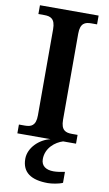

<svg xmlns="http://www.w3.org/2000/svg" viewBox="-103 -764 596 1054"><g transform="rotate(10 195.0 -237.0)"><path d="M31 0H216C155 14 98 68 98 130C98 206 150 240 243 240C264 240 304 234 325 224V163C301 168 280 171 262 171C222 171 193 154 193 115C193 52 244 13 286 0H358V-49H326C292 -49 265 -58 265 -117V-597C265 -656 292 -665 326 -665H358V-714H31V-665H64C98 -665 125 -656 125 -597V-117C125 -58 98 -49 64 -49H31Z"/></g></svg>

Font: Noto Serif Oriya SemiBold
Style: Regular
Weight: 600
Designer: David Williams
Foundry: Google LLC, David Williams
Version: Version 1.051